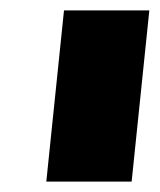

<svg xmlns="http://www.w3.org/2000/svg" viewBox="-20 -720 307 369"><path d="M69 -371 103 -700H267L233 -371Z"/></svg>

Font: MuseoModerno Thin Black
Style: Italic
Weight: 900
Italic angle: -9°
Version: Version 1.003